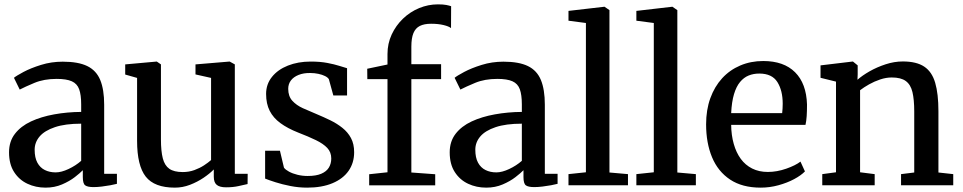

<svg xmlns="http://www.w3.org/2000/svg" viewBox="-20 -850 4417 881"><path d="M189 11Q144 11 106 -6.8Q68 -24.5 44.8 -60.5Q21.5 -96.5 21.5 -151Q21.5 -201 48.5 -236Q75.5 -271 122.2 -292.8Q169 -314.5 228.5 -325.2Q288 -336 352.5 -336.5V-371Q352.5 -415 343.2 -440.5Q334 -466 309.5 -477Q285 -488 240 -488Q182 -488 138.2 -469.8Q94.5 -451.5 70.5 -439L44 -493Q54.5 -502 87.8 -519.8Q121 -537.5 168.2 -552.2Q215.5 -567 268 -567Q339 -567 380.5 -546.8Q422 -526.5 440 -482.8Q458 -439 458 -369.5V-52.5H516.5V-6.5Q505.5 -3.5 486.8 0Q468 3.5 447.2 6Q426.5 8.5 409.5 8.5Q382 8.5 371 0.5Q360 -7.5 360 -37.5V-69Q347.5 -56 323.2 -37.2Q299 -18.5 264.8 -3.8Q230.5 11 189 11ZM235.5 -59Q261.5 -59 294.5 -74.5Q327.5 -90 352.5 -112V-282.5Q279.5 -282.5 232 -266.5Q184.5 -250.5 161.8 -223.8Q139 -197 139 -163Q139 -126.5 151.5 -103.5Q164 -80.5 185.8 -69.8Q207.5 -59 235.5 -59Z M1017 9.5Q988.5 9.5 974.8 -1.5Q961 -12.5 961 -39V-72.5Q942.5 -53.5 914 -34.2Q885.5 -15 851.8 -2Q818 11 782.5 11Q688.5 11 648.8 -39.5Q609 -90 609 -204V-492.5L554.5 -508V-554.5L698.5 -567.5H699.5L718.5 -554.5V-210.5Q718.5 -156.5 727 -123.5Q735.5 -90.5 757 -75.5Q778.5 -60.5 818.5 -60.5Q847 -60.5 871.8 -69.5Q896.5 -78.5 916 -91.2Q935.5 -104 948.5 -115.5V-492.5L877 -508.5V-554.5L1032.5 -567.5H1034L1057.5 -554.5V-52.5H1116.5L1116 -5.5Q1098.5 -1.5 1073.8 4Q1049 9.5 1017 9.5Z M1389.5 11Q1350.5 11 1312.5 3.5Q1274.5 -4 1244 -13.8Q1213.5 -23.5 1196.5 -30.5V-158.5H1264.5L1283 -80.5Q1289.5 -71.5 1306 -62.5Q1322.5 -53.5 1345 -48Q1367.5 -42.5 1391.5 -42.5Q1430.5 -42.5 1454.2 -52.8Q1478 -63 1489 -81Q1500 -99 1500 -123Q1500 -151.5 1481.8 -171Q1463.5 -190.5 1429.5 -207Q1395.5 -223.5 1347.5 -242Q1299.5 -261 1266.8 -285Q1234 -309 1217.5 -341.5Q1201 -374 1201 -419Q1201 -463.5 1227.8 -497Q1254.5 -530.5 1301 -549Q1347.5 -567.5 1405.5 -567.5Q1449.5 -567.5 1482 -561.2Q1514.5 -555 1537 -547.8Q1559.5 -540.5 1572.5 -537V-412H1509.5L1489 -486.5Q1484.5 -494.5 1471.5 -501Q1458.5 -507.5 1440.8 -511.2Q1423 -515 1403.5 -515Q1373 -515.5 1350 -506.2Q1327 -497 1314.8 -480.8Q1302.5 -464.5 1302.5 -442.5Q1302.5 -408.5 1321.2 -387.8Q1340 -367 1369.8 -353.5Q1399.5 -340 1432.5 -326.5Q1465 -313 1495.8 -298Q1526.5 -283 1551.2 -263.2Q1576 -243.5 1590.5 -216.5Q1605 -189.5 1605 -151.5Q1605 -103 1579.8 -66.5Q1554.5 -30 1506 -9.5Q1457.5 11 1389.5 11Z M1674 0.5V-50.5L1758 -59.5V-487H1665.5L1665 -534.5L1758 -554V-602Q1758 -650 1777.2 -691.5Q1796.5 -733 1829 -764.2Q1861.5 -795.5 1903.2 -812.8Q1945 -830 1989.5 -830Q2014 -830 2027.8 -827.2Q2041.5 -824.5 2050 -821.5L2049.5 -721Q2040 -729 2015.5 -735Q1991 -741 1958 -741Q1926.5 -741 1906.5 -731Q1886.5 -721 1877 -698Q1867.5 -675 1867.5 -636V-555.5H2004V-487H1867.5V-58.5L1977 -50.5V0.5Z M2211 11Q2166 11 2128 -6.8Q2090 -24.5 2066.8 -60.5Q2043.5 -96.5 2043.5 -151Q2043.5 -201 2070.5 -236Q2097.5 -271 2144.2 -292.8Q2191 -314.5 2250.5 -325.2Q2310 -336 2374.5 -336.5V-371Q2374.5 -415 2365.2 -440.5Q2356 -466 2331.5 -477Q2307 -488 2262 -488Q2204 -488 2160.2 -469.8Q2116.5 -451.5 2092.5 -439L2066 -493Q2076.5 -502 2109.8 -519.8Q2143 -537.5 2190.2 -552.2Q2237.5 -567 2290 -567Q2361 -567 2402.5 -546.8Q2444 -526.5 2462 -482.8Q2480 -439 2480 -369.5V-52.5H2538.5V-6.5Q2527.5 -3.5 2508.8 0Q2490 3.5 2469.2 6Q2448.5 8.5 2431.5 8.5Q2404 8.5 2393 0.5Q2382 -7.5 2382 -37.5V-69Q2369.5 -56 2345.2 -37.2Q2321 -18.5 2286.8 -3.8Q2252.5 11 2211 11ZM2257.5 -59Q2283.5 -59 2316.5 -74.5Q2349.5 -90 2374.5 -112V-282.5Q2301.5 -282.5 2254 -266.5Q2206.5 -250.5 2183.8 -223.8Q2161 -197 2161 -163Q2161 -126.5 2173.5 -103.5Q2186 -80.5 2207.8 -69.8Q2229.5 -59 2257.5 -59Z M2668.5 -59.5V-744.5L2588.5 -755V-800L2752.5 -819H2754L2776.5 -803.5V-58.5L2861.5 -51V0H2588.5V-51Z M2980 -59.5V-744.5L2900 -755V-800L3064 -819H3065.5L3088 -803.5V-58.5L3173 -51V0H2900V-51Z M3470.5 11Q3386 11 3330.2 -26Q3274.5 -63 3247.2 -128.5Q3220 -194 3220 -279.5Q3220 -345.5 3239.2 -399Q3258.5 -452.5 3293.5 -490.8Q3328.5 -529 3376.8 -549.5Q3425 -570 3482 -570Q3576.5 -570 3628.2 -518.5Q3680 -467 3683 -370.5Q3683 -340 3681.5 -317.2Q3680 -294.5 3676 -277H3335Q3335.5 -229.5 3346.8 -189.8Q3358 -150 3379 -121.2Q3400 -92.5 3431.2 -76.8Q3462.5 -61 3503 -61Q3545 -61 3587.8 -76Q3630.5 -91 3653 -108.5L3673.5 -63.5Q3655.5 -45 3623.8 -28Q3592 -11 3552 0Q3512 11 3470.5 11ZM3335 -331H3569Q3570 -339.5 3570.8 -352Q3571.5 -364.5 3571.5 -374Q3571.5 -434.5 3547 -473.5Q3522.5 -512.5 3464 -512.5Q3437.5 -512.5 3415.2 -503.5Q3393 -494.5 3375.8 -473.8Q3358.5 -453 3348 -418Q3337.5 -383 3335 -331Z M3816 -59.5V-475.5L3745 -493V-550L3891 -567.5H3894L3915.5 -550V-508.5L3914.5 -484Q3936.5 -503.5 3970.2 -522.8Q4004 -542 4043.8 -555Q4083.5 -568 4122.5 -568Q4185.5 -568 4221 -544.2Q4256.5 -520.5 4271.2 -470Q4286 -419.5 4286 -339.5V-58.5L4354 -51V0H4114.5V-51L4175 -58.5V-339Q4175 -393 4166.8 -427.5Q4158.5 -462 4136.2 -478.2Q4114 -494.5 4072 -494.5Q4046 -494.5 4019 -485.5Q3992 -476.5 3968 -463Q3944 -449.5 3926.5 -436V-59.5L3993.5 -51V0H3753V-51Z"/></svg>

Font: Merriweather Medium
Style: Regular
Weight: 500
Version: Version 2.100